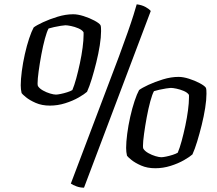

<svg xmlns="http://www.w3.org/2000/svg" viewBox="-20 -774 1007 889"><path d="M211 -285Q174 -285 145.5 -297.5Q117 -310 100 -324Q83 -338 80 -343Q78 -351 77 -360.5Q76 -370 76 -379Q76 -406 81 -444.5Q86 -483 95 -523Q104 -563 115 -596Q126 -629 136 -647Q149 -657 179 -671Q209 -685 246.5 -696.5Q284 -708 319 -708Q340 -708 367 -699.5Q394 -691 416.5 -679Q439 -667 445 -658Q447 -654 447.5 -646.5Q448 -639 448 -630Q448 -602 442 -564Q436 -526 426 -485.5Q416 -445 405 -409Q394 -373 383 -349Q371 -338 344 -322.5Q317 -307 282 -296Q247 -285 211 -285ZM239 -336Q246 -336 261 -339Q276 -342 291.5 -347Q307 -352 315 -357Q324 -378 333 -411Q342 -444 350 -481.5Q358 -519 362.5 -553.5Q367 -588 367 -612Q367 -618 367 -621.5Q367 -625 366 -626Q359 -636 342.5 -643Q326 -650 309 -653.5Q292 -657 283 -657Q277 -657 261.5 -654.5Q246 -652 230 -648.5Q214 -645 205 -642Q197 -628 188 -595Q179 -562 171.5 -521.5Q164 -481 159 -444.5Q154 -408 154 -388Q154 -382 154.5 -379.5Q155 -377 156 -375Q163 -364 179 -355Q195 -346 212 -341Q229 -336 239 -336ZM369 95Q351 95 334.5 89Q318 83 308 76L531 -513Q555 -578 571.5 -625Q588 -672 598 -704Q608 -736 613 -754Q637 -751 654 -741.5Q671 -732 678 -723ZM699 5Q662 5 633.5 -7.5Q605 -20 588 -34Q571 -48 568 -53Q566 -61 565 -70.5Q564 -80 564 -89Q564 -116 569 -154.5Q574 -193 583 -233Q592 -273 603 -306Q614 -339 624 -357Q637 -367 667 -381Q697 -395 734.5 -406.5Q772 -418 807 -418Q828 -418 855 -409.5Q882 -401 904.5 -389Q927 -377 933 -368Q935 -364 935.5 -356.5Q936 -349 936 -340Q936 -312 930 -274Q924 -236 914 -195.5Q904 -155 893 -119Q882 -83 871 -59Q859 -48 832 -32.5Q805 -17 770 -6Q735 5 699 5ZM727 -46Q734 -46 749 -49Q764 -52 779.5 -57Q795 -62 803 -67Q812 -88 821 -121Q830 -154 838 -191.5Q846 -229 850.5 -263.5Q855 -298 855 -322Q855 -328 855 -331.5Q855 -335 854 -336Q847 -346 830.5 -353Q814 -360 797 -363.5Q780 -367 771 -367Q765 -367 749.5 -364.5Q734 -362 718 -358.5Q702 -355 693 -352Q685 -338 676 -305Q667 -272 659.5 -231.5Q652 -191 647 -154.5Q642 -118 642 -98Q642 -92 642.5 -89.5Q643 -87 644 -85Q651 -74 667 -65Q683 -56 700 -51Q717 -46 727 -46Z"/></svg>

Font: Texturina 12pt
Style: Italic
Weight: 400
Italic angle: -11°
Designer: Guillermo Torres Carreño
Foundry: Omnibus-Type
Version: Version 1.002